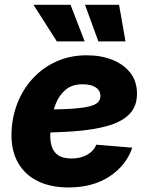

<svg xmlns="http://www.w3.org/2000/svg" viewBox="-20 -784 631 815"><path d="M270.5 11.7Q194.8 11.7 139.9 -15.4Q85 -42.5 56.2 -93.8Q27.3 -145 28.8 -217.3Q30.3 -285.2 53.7 -345.2Q77.1 -405.3 119.4 -451.2Q161.6 -497.1 219.7 -523.2Q277.8 -549.3 348.6 -549.3Q408.2 -549.3 456.5 -530.3Q504.9 -511.2 533.2 -474.9Q561.5 -438.5 561.5 -386.2Q561.5 -332.5 529.3 -299.6Q497.1 -266.6 435.5 -249.3Q374 -231.9 286.4 -226.1Q198.7 -220.2 87.4 -220.2L103.5 -318.4Q199.2 -318.4 258.5 -321Q317.9 -323.7 349.9 -330.3Q381.8 -336.9 394 -348.1Q406.2 -359.4 406.2 -376.5Q406.2 -399.9 386.2 -413.1Q366.2 -426.3 330.6 -426.3Q286.6 -426.3 259.5 -403.8Q232.4 -381.3 218.3 -347.4Q204.1 -313.5 199 -277.3Q193.8 -241.2 193.4 -213.4Q192.4 -184.6 200 -161.4Q207.5 -138.2 227.3 -124.8Q247.1 -111.3 283.7 -111.3Q322.3 -111.3 350.1 -127Q377.9 -142.6 388.7 -169.9L541.5 -157.2Q515.6 -81.5 444.8 -34.9Q374 11.7 270.5 11.7ZM397.5 -608.4 340.8 -763.7H485.4L512.7 -608.4ZM221.2 -608.4 122.1 -763.7H279.3L339.4 -608.4Z"/></svg>

Font: Inter 17pt ExtraBold
Style: Italic
Weight: 800
Italic angle: -9.3988°
Version: Version 4.001;git-66647c0bb